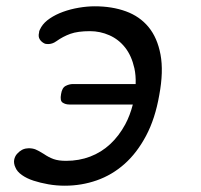

<svg xmlns="http://www.w3.org/2000/svg" viewBox="-20 -580 640 610"><path d="M486 -278Q473 -203 444 -148.5Q415 -94 375.5 -59Q336 -24 287.5 -7Q239 10 186 10Q159 10 133.5 5.5Q108 1 86.5 -6Q65 -13 49.5 -24Q34 -35 29 -48Q26 -54 25 -60.5Q24 -67 25 -72Q27 -83 34 -91Q41 -99 50 -104Q56 -107 61.5 -108Q67 -109 71 -109Q84 -109 93.5 -105Q103 -101 119 -91Q135 -80 150.5 -74.5Q166 -69 190 -69Q231 -69 266.5 -82.5Q302 -96 330 -122Q358 -148 378 -185Q393 -213 402 -248H200Q188 -248 179 -254Q170 -260 174 -281Q177 -301 188.5 -307Q200 -313 212 -313H411Q412 -340 407 -363Q398 -403 377.5 -429Q357 -455 327.5 -468Q298 -481 266 -481Q227 -481 203.5 -472.5Q180 -464 159 -449Q152 -444 145.5 -442Q139 -440 133 -440Q128 -440 125.5 -440.5Q123 -441 121 -442Q111 -447 106 -455.5Q101 -464 104 -476Q104 -481 106.5 -485.5Q109 -490 111 -494Q120 -509 138.5 -521.5Q157 -534 180.5 -542.5Q204 -551 230.5 -555.5Q257 -560 281 -560Q336 -560 380 -544Q424 -528 452 -494Q480 -460 490 -406.5Q500 -353 486 -278Z"/></svg>

Font: Maple Mono Light
Style: Italic
Weight: 300
Italic angle: -10°
Monospace: yes
Designer: subframe7536
Version: Version 7.000